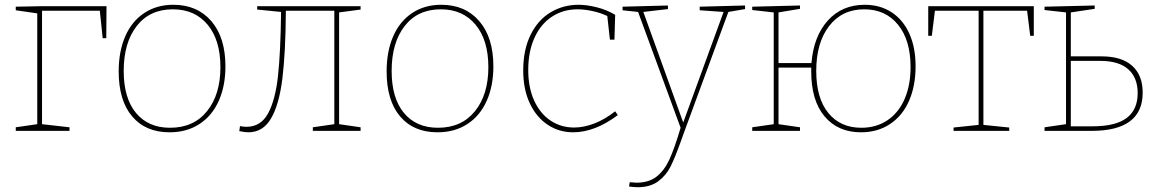

<svg xmlns="http://www.w3.org/2000/svg" viewBox="-20 -548 4835 804"><path d="M46 -520 151 -522H426L425 -388H410L398 -503H156V-28L271 -15V0H46V-15L136 -28V-492L46 -505Z M924 -270Q924 -188 896 -125.5Q868 -63 815 -28.5Q762 6 690 6Q590 6 533.5 -60.5Q477 -127 477 -249Q477 -333 504.5 -396Q532 -459 584 -493.5Q636 -528 706 -528Q806 -528 865 -459.5Q924 -391 924 -270ZM498 -251Q498 -137 549.5 -75Q601 -13 692 -13Q791 -13 847 -82.5Q903 -152 903 -267Q903 -380 849.5 -444.5Q796 -509 704 -509Q607 -509 552.5 -439Q498 -369 498 -251Z M1490 -508 1400 -496V-28L1490 -15V0H1290V-15L1380 -28V-503H1177Q1176 -329 1162.5 -219.5Q1149 -110 1115 -52Q1081 6 1020 6Q1005 6 982 1L985 -20Q999 -17 1012 -17Q1072 -17 1102.5 -73Q1133 -129 1144 -229Q1155 -329 1157 -498L1057 -508V-522H1490Z M2046 -270Q2046 -188 2018 -125.5Q1990 -63 1937 -28.5Q1884 6 1812 6Q1712 6 1655.5 -60.5Q1599 -127 1599 -249Q1599 -333 1626.5 -396Q1654 -459 1706 -493.5Q1758 -528 1828 -528Q1928 -528 1987 -459.5Q2046 -391 2046 -270ZM1620 -251Q1620 -137 1671.5 -75Q1723 -13 1814 -13Q1913 -13 1969 -82.5Q2025 -152 2025 -267Q2025 -380 1971.5 -444.5Q1918 -509 1826 -509Q1729 -509 1674.5 -439Q1620 -369 1620 -251Z M2567 -66Q2471 6 2380 6Q2321 6 2273.5 -25.5Q2226 -57 2198.5 -115.5Q2171 -174 2171 -253Q2171 -339 2201.5 -401.5Q2232 -464 2285 -496Q2338 -528 2403 -528Q2437 -528 2479 -517.5Q2521 -507 2556 -486L2553 -382H2534L2523 -481Q2493 -495 2459.5 -502Q2426 -509 2399 -509Q2338 -509 2291 -478Q2244 -447 2218 -389.5Q2192 -332 2192 -255Q2192 -181 2217 -126.5Q2242 -72 2285.5 -43Q2329 -14 2384 -14Q2425 -14 2469 -31Q2513 -48 2556 -82Z M3100 -525V-510L3030 -498L2845 5L2831 44Q2807 111 2788.5 148.5Q2770 186 2736.5 211Q2703 236 2650 236Q2637 236 2614 233L2617 215Q2637 217 2645 217Q2697 217 2729.5 191.5Q2762 166 2783.5 119Q2805 72 2830 -13L2652 -498L2587 -505V-520L2777 -525V-510L2674 -498L2841 -35L3010 -498L2910 -505V-520Z M3814 -270Q3814 -188 3786.5 -125.5Q3759 -63 3707 -28.5Q3655 6 3585 6Q3489 6 3433 -60.5Q3377 -127 3377 -249V-265H3240V-28L3330 -15V0H3130V-15L3220 -28V-496L3130 -506V-520L3330 -525V-511L3240 -496V-284H3378Q3387 -396 3446.5 -462Q3506 -528 3601 -528Q3665 -528 3713 -497Q3761 -466 3787.5 -408Q3814 -350 3814 -270ZM3793 -267Q3793 -380 3740.5 -444.5Q3688 -509 3599 -509Q3506 -509 3452 -439Q3398 -369 3398 -251Q3398 -137 3448.5 -75Q3499 -13 3587 -13Q3650 -13 3697 -45Q3744 -77 3768.5 -134.5Q3793 -192 3793 -267Z M3867 -398V-522H4309V-398H4294L4281 -503H4098V-25L4206 -14V0H3973V-14L4078 -25V-503H3895L3882 -398Z M4593 -312Q4677 -312 4721 -272.5Q4765 -233 4765 -160Q4765 0 4551 0H4354V-15L4444 -28V-496L4354 -506V-520L4564 -525V-511L4464 -496V-312ZM4554 -19Q4652 -19 4698 -54Q4744 -89 4744 -158Q4744 -223 4704.5 -258Q4665 -293 4588 -293H4464V-19Z"/></svg>

Font: Bitter Pro Thin
Style: Regular
Weight: 250
Designer: Sol Matas, and Bitter project Authors
Foundry: Sol Matas
Version: Version 1.010